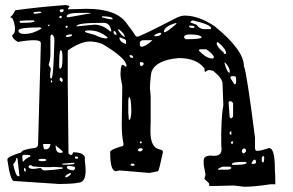

<svg xmlns="http://www.w3.org/2000/svg" viewBox="-20 -711 1137 746"><path d="M234.4 -691.4Q250 -689.5 250 -686.5L244.1 -677.7V-674.8H246.1L316.4 -676.8Q434.6 -676.8 473.6 -618.2Q500 -584 507.8 -570.3L512.7 -568.4Q524.4 -568.4 667 -642.6Q685.5 -650.4 697.3 -650.4Q752 -650.4 813.5 -609.4Q927.7 -516.6 927.7 -454.1Q938.5 -430.7 970.7 -176.8V-138.7Q970.7 -126 976.6 -125H981.4Q993.2 -125 1025.4 -135.7Q1047.9 -135.7 1047.9 -56.6Q1049.8 -24.4 1049.8 4.9H1031.2Q968.8 14.6 929.7 14.6L887.7 9.8L808.6 11.7H794.9Q792 11.7 792 1L774.4 -15.6V-17.6L778.3 -31.2V-34.2L771.5 -70.3V-87.9Q771.5 -106.4 799.8 -106.4Q847.7 -99.6 839.8 -142.6Q837.9 -248 847.7 -301.8V-303.7L844.7 -385.7Q844.7 -406.2 808.6 -435.5L796.9 -438.5H788.1L777.3 -431.6Q774.4 -431.6 774.4 -445.3Q744.1 -485.4 673.8 -485.4Q586.9 -477.5 569.3 -433.6Q564.5 -418.9 562.5 -369.1L565.4 -337.9V-240.2L564.5 -201.2Q564.5 -138.7 598.6 -130.9Q613.3 -127.9 613.3 -121.1Q599.6 -56.6 594.7 -45.9L560.5 -39.1L444.3 -48.8L430.7 -45.9Q408.2 -45.9 408.2 -116.2V-121.1Q408.2 -128.9 449.2 -141.6Q460 -141.6 460 -151.4Q453.1 -181.6 453.1 -228.5L455.1 -377Q448.2 -407.2 448.2 -424.8Q449.2 -459 456.1 -459H458L468.8 -452.1H471.7V-454.1Q471.7 -484.4 377.9 -540Q351.6 -549.8 330.1 -549.8Q293 -549.8 244.1 -515.6L243.2 -508.8V-399.4L246.1 -114.3L252.9 -109.4H257.8Q261.7 -109.4 263.7 -119.1H266.6Q302.7 -119.1 309.6 -100.6V-88.9L312.5 -57.6Q315.4 -1 283.2 -1Q272.5 2.9 210 3.9L34.2 -7.8Q20.5 -7.8 8.8 -88.9V-91.8Q8.8 -102.5 63.5 -119.1Q63.5 -129.9 118.2 -136.7Q127.9 -140.6 127.9 -150.4L136.7 -467.8L138.7 -543Q138.7 -554.7 113.3 -554.7Q84 -554.7 49.8 -547.9Q27.3 -560.5 27.3 -574.2Q38.1 -581.1 38.1 -595.7V-606.4Q32.2 -642.6 22.5 -642.6L20.5 -643.6V-645.5Q29.3 -650.4 39.1 -670.9Q119.1 -682.6 234.4 -691.4ZM175.8 -567.4V-499Q175.8 -478.5 168.9 -459L177.7 -444.3L174.8 -423.8V-410.2L177.7 -406.2H179.7Q187.5 -406.2 191.4 -554.7V-556.6Q191.4 -571.3 181.6 -577.1Q175.8 -575.2 175.8 -567.4ZM51.8 -592.8Q51.8 -579.1 75.2 -579.1Q107.4 -579.1 140.6 -599.6V-602.5L134.8 -604.5Q51.8 -604.5 51.8 -592.8ZM277.3 -609.4V-608.4L346.7 -615.2Q378.9 -615.2 408.2 -588.9H412.1V-594.7Q404.3 -622.1 384.8 -622.1H371.1Q279.3 -622.1 277.3 -609.4ZM719.7 -625Q719.7 -623 743.2 -615.2Q755.9 -597.7 772.5 -597.7H799.8V-601.6Q799.8 -615.2 729.5 -631.8H728.5Q720.7 -628.9 719.7 -625ZM90.8 -64.5Q90.8 -48.8 137.7 -58.6Q145.5 -48.8 153.3 -48.8Q195.3 -50.8 223.6 -55.7V-60.5L189.5 -62.5Q161.1 -59.6 107.4 -64.5L100.6 -69.3H95.7ZM309.6 -587.9Q309.6 -585 348.6 -575.2Q376 -561.5 393.6 -561.5H394.5L398.4 -565.4Q366.2 -592.8 328.1 -592.8H319.3Q309.6 -591.8 309.6 -587.9ZM752 -515.6Q781.2 -483.4 806.6 -483.4L810.5 -486.3V-492.2Q801.8 -505.9 781.2 -519.5H755.9ZM695.3 -568.4V-565.4Q699.2 -558.6 704.1 -558.6Q758.8 -558.6 763.7 -565.4Q758.8 -577.1 719.7 -577.1H717.8Q698.2 -577.1 695.3 -568.4ZM870.1 -317.4 868.2 -312.5 872.1 -259.8V-255.9L877 -251H878.9L885.7 -257.8V-310.5L878.9 -317.4ZM43 -96.7Q43 -84 31.2 -73.2Q41 -26.4 50.8 -26.4H55.7L47.9 -95.7L45.9 -96.7ZM480.5 -333 478.5 -321.3V-271.5L480.5 -246.1H485.4Q490.2 -260.7 490.2 -280.3V-281.2Q489.3 -333 482.4 -333ZM239.3 -645.5 244.1 -643.6 332 -659.2V-661.1H292Q239.3 -661.1 239.3 -647.5ZM523.4 -546.9V-534.2L528.3 -529.3Q544.9 -529.3 571.3 -553.7V-554.7H537.1Q527.3 -554.7 523.4 -546.9ZM213.9 -515.6Q210 -499 210 -469.7V-452.1L211.9 -444.3H213.9Q222.7 -444.3 222.7 -481.4V-492.2Q222.7 -515.6 215.8 -515.6ZM822.3 -546.9V-538.1Q830.1 -521.5 849.6 -506.8V-502H858.4V-503.9Q858.4 -521.5 827.1 -546.9ZM617.2 -587.9V-585.9H619.1Q628.9 -585.9 665 -618.2V-622.1Q617.2 -608.4 617.2 -587.9ZM881.8 -74.2V-70.3H899.4Q938.5 -71.3 938.5 -79.1L933.6 -82H929.7Q881.8 -82 881.8 -74.2ZM827.1 -54.7V-51.8H863.3Q876 -51.8 878.9 -58.6Q877 -63.5 868.2 -63.5H846.7Q840.8 -63.5 827.1 -54.7ZM875 -408.2 890.6 -383.8H895.5L897.5 -392.6V-404.3Q897.5 -413.1 892.6 -415H879.9Q876 -415 875 -408.2ZM147.5 -151.4Q148.4 -130.9 154.3 -130.9H157.2Q173.8 -130.9 175.8 -151.4ZM56.6 -629.9V-625L59.6 -622.1Q114.3 -622.1 114.3 -628.9L111.3 -631.8H82ZM66.4 -102.5 68.4 -83H70.3Q82 -97.7 97.7 -102.5V-107.4L85.9 -109.4H72.3Q67.4 -109.4 66.4 -102.5ZM239.3 -62.5Q239.3 -51.8 264.6 -48.8L271.5 -54.7V-59.6Q271.5 -65.4 244.1 -66.4ZM196.3 -146.5V-144.5Q196.3 -117.2 213.9 -117.2H220.7Q223.6 -117.2 223.6 -123ZM444.3 -565.4V-563.5Q444.3 -548.8 468.8 -540H469.7V-553.7Q469.7 -557.6 446.3 -565.4ZM852.5 -467.8V-464.8Q862.3 -428.7 872.1 -428.7H873V-430.7Q873 -449.2 854.5 -467.8ZM376 -647.5V-643.6Q404.3 -635.7 415 -635.7H417V-638.7Q417 -646.5 382.8 -647.5ZM439.5 -597.7V-592.8Q452.1 -573.2 461.9 -568.4H464.8V-570.3Q460 -584 441.4 -597.7ZM222.7 -75.2V-71.3H248L268.6 -73.2V-78.1H257.8ZM579.1 -572.3 581.1 -570.3H587.9Q606.4 -572.3 606.4 -582L601.6 -584Q582 -579.1 579.1 -572.3ZM919.9 -122.1V-120.1L924.8 -115.2H928.7L935.5 -122.1V-129.9L931.6 -133.8H926.8Q919.9 -130.9 919.9 -122.1ZM129.9 -91.8V-86.9L138.7 -85H150.4L159.2 -86.9V-91.8L150.4 -93.8H138.7ZM957 -75.2 959 -74.2H963.9Q972.7 -74.2 974.6 -79.1V-81.1Q974.6 -89.8 969.7 -90.8Q962.9 -90.8 957 -75.2ZM109.4 -661.1 113.3 -657.2Q141.6 -659.2 141.6 -664.1L133.8 -666Q109.4 -665 109.4 -661.1ZM997.1 -99.6V-84L1002 -79.1Q1005.9 -79.1 1006.8 -99.6L1004.9 -104.5H1002ZM233.4 -26.4V-24.4L237.3 -21.5Q248 -25.4 255.9 -35.2V-38.1Q244.1 -38.1 233.4 -26.4ZM524.4 -469.7 523.4 -464.8Q524.4 -454.1 528.3 -454.1H531.2L538.1 -460.9V-464.8Q537.1 -469.7 524.4 -469.7ZM236.3 -570.3V-567.4H243.2Q259.8 -569.3 259.8 -574.2V-577.1H250Q236.3 -575.2 236.3 -570.3ZM514.6 -127.9 519.5 -123H528.3L535.2 -129.9V-130.9L531.2 -134.8H521.5ZM714.8 -611.3V-608.4Q715.8 -602.5 728.5 -602.5H733.4L736.3 -606.4Q735.4 -611.3 722.7 -611.3ZM211.9 -406.2V-399.4L218.8 -392.6H220.7L223.6 -396.5V-403.3L216.8 -410.2H215.8ZM211.9 -670.9V-668L216.8 -663.1Q227.5 -663.1 227.5 -672.9L225.6 -674.8H215.8ZM420.9 -587.9Q420.9 -575.2 432.6 -575.2V-577.1Q432.6 -586.9 423.8 -590.8ZM483.4 -497.1Q483.4 -486.3 494.1 -486.3H497.1V-490.2Q494.1 -497.1 485.4 -497.1ZM487.3 -71.3V-68.4L496.1 -66.4L502.9 -68.4V-71.3L499 -75.2H490.2ZM271.5 -102.5V-95.7L280.3 -93.8L284.2 -98.6L280.3 -102.5ZM73.2 -58.6V-48.8L76.2 -44.9H80.1V-53.7L75.2 -58.6ZM872.1 -196.3V-191.4L875 -187.5H878.9V-201.2H877ZM210 -645.5V-643.6L213.9 -640.6H215.8L220.7 -643.6L218.8 -649.4H213.9ZM877 -157.2V-156.2L881.8 -150.4L885.7 -156.2V-159.2L881.8 -163.1ZM237.3 -611.3 234.4 -606.4 237.3 -602.5H239.3L243.2 -606.4V-609.4ZM523.4 -158.2V-155.3L528.3 -153.3L531.2 -158.2L528.3 -162.1H526.4ZM177.7 -399.4V-392.6L181.6 -389.6H182.6V-396.5L179.7 -399.4ZM166 -611.3V-609.4H168.9L172.9 -613.3V-615.2H168.9ZM218.8 -69.3V-71.3Q217.8 -70.3 215.8 -69.3Z"/></svg>

Font: Love Ya Like A Sister
Style: Regular
Weight: 400
Designer: Kimberly Geswein
Foundry: Kimberly Geswein
Version: Version 1.002 2007